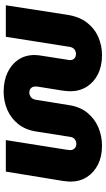

<svg xmlns="http://www.w3.org/2000/svg" viewBox="217 -784 580 1054"><g transform="rotate(-90 507.0 -257.0)"><path d="M233 13Q175 13 131 -9Q87 -31 62 -70Q37 -109 37 -161Q37 -172 38.5 -182.5Q40 -193 41 -203L92 -515H265L212 -181Q210 -168 210 -161Q210 -147 219.5 -137.5Q229 -128 244 -128Q258 -128 269.5 -136.5Q281 -145 283 -164L312 -348Q321 -407 353 -447Q385 -487 431.5 -507Q478 -527 531 -527Q590 -527 635 -506Q680 -485 706 -447Q732 -409 732 -357Q732 -347 730.5 -335Q729 -323 727 -311L707 -183Q706 -178 705 -172.5Q704 -167 704 -163Q704 -148 713 -139Q722 -130 738 -130Q752 -130 763 -138.5Q774 -147 777 -166L832 -515H1005L953 -179Q943 -113 910.5 -70.5Q878 -28 831 -7.5Q784 13 731 13Q672 13 627.5 -9Q583 -31 558 -70.5Q533 -110 533 -163Q533 -174 534.5 -185.5Q536 -197 537 -206L558 -337Q559 -342 559 -346.5Q559 -351 559 -354Q559 -368 550 -377Q541 -386 526 -386Q512 -386 500.5 -377Q489 -368 486 -349L457 -169Q448 -108 415 -67.5Q382 -27 334.5 -7Q287 13 233 13Z"/></g></svg>

Font: MuseoModerno Thin ExtraBold
Style: Italic
Weight: 800
Italic angle: -9°
Version: Version 1.003